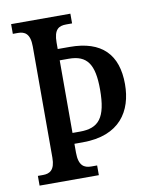

<svg xmlns="http://www.w3.org/2000/svg" viewBox="-81 -775 660 836"><g transform="rotate(-10 248.5 -357.0)"><path d="M26 0H288V-43H262C231 -43 207 -56 207 -114V-153H244C408 -153 469 -252 469 -371C469 -501 402 -572 260 -572H207V-600C207 -659 229 -671 262 -671H288V-714H26V-671H49C78 -671 102 -659 102 -602V-110C102 -55 78 -43 49 -43H26ZM240 -201H207V-522H247C328 -522 358 -478 358 -367C358 -241 323 -201 240 -201Z"/></g></svg>

Font: Noto Serif Khmer ExtraCondensed Medium
Style: Regular
Weight: 500
Width: 2
Designer: Danh Hong and the Monotype Design Team
Foundry: Monotype Imaging Inc.
Version: Version 2.004